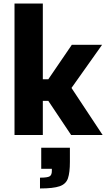

<svg xmlns="http://www.w3.org/2000/svg" viewBox="-20 -763 613 1085"><path d="M62 0V-743H222V-315H253L386 -510H557L384 -266L560 0H382L253 -193H222V0ZM206 302V241Q248 241 260.5 233.5Q273 226 273 203V191H213V72H375V152Q375 212 364 244.5Q353 277 317 289.5Q281 302 206 302Z"/></svg>

Font: Saira
Style: Bold
Weight: 700
Designer: Hector Gatti with collaboration of the Omnibus-Type team
Foundry: Omnibus-Type
Version: Version 1.100; ttfautohint (v1.8.3)